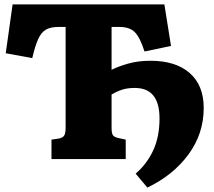

<svg xmlns="http://www.w3.org/2000/svg" viewBox="-20 -720 967 869"><path d="M647 129 594 66Q645 22 673.5 -39.5Q702 -101 702 -184Q702 -322 590 -322Q557 -322 532.5 -314Q508 -306 485 -292V-142Q485 -116 491.5 -107.5Q498 -99 517 -95L549 -88V0H213V-88L246 -93Q264 -96 270.5 -106.5Q277 -117 277 -144V-598H243Q209 -598 188 -586Q167 -574 153 -543.5Q139 -513 126 -457L6 -479L37 -700H724L754 -512L634 -487Q614 -550 590.5 -574Q567 -598 521 -598H485V-404Q514 -419 559.5 -432Q605 -445 661 -445Q775 -445 838.5 -389.5Q902 -334 902 -231Q902 -115 833 -21Q764 73 647 129Z"/></svg>

Font: Literata 12pt ExtraBold
Style: Regular
Weight: 800
Designer: Latin by Veronika Burian and Jose Scaglione. Greek by Irene Vlachou. Cyrillic by Vera Evstafieva.
Foundry: TypeTogether
Version: Version 3.002